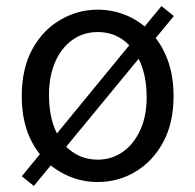

<svg xmlns="http://www.w3.org/2000/svg" viewBox="-20 -589 646 635"><path d="M303 13Q237 13 179 -20.5Q121 -54 86.5 -117.5Q52 -181 52 -271Q52 -362 86.5 -425.5Q121 -489 179 -523Q237 -557 303 -557Q353 -557 398.5 -538Q444 -519 479 -482Q514 -445 534 -392Q554 -339 554 -271Q554 -181 519 -117.5Q484 -54 427 -20.5Q370 13 303 13ZM303 -61Q350 -61 386.5 -87Q423 -113 444 -159Q465 -205 465 -267Q465 -334 444 -382.5Q423 -431 387 -457Q351 -483 303 -483Q256 -483 219.5 -457Q183 -431 162.5 -384Q142 -337 142 -275Q142 -209 162.5 -160.5Q183 -112 219.5 -86.5Q256 -61 303 -61ZM92 26 52 -6 514 -569 555 -536Z"/></svg>

Font: Noto Sans KR
Style: Regular
Weight: 400
Designer: Ryoko NISHIZUKA  (kana, bopomofo & ideographs); Paul D. Hunt (Latin, Greek & Cyrillic); Sandoll Communications , Soo-you
Foundry: Adobe
Version: Version 2.004-H2;hotconv 1.0.118;makeotfexe 2.5.65603